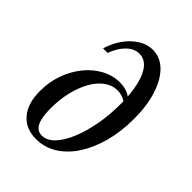

<svg xmlns="http://www.w3.org/2000/svg" viewBox="-186 -732 845 845"><g transform="rotate(45 236.5 -310.0)"><path d="M183.9 11.3Q119.4 11.3 83.1 -31.5Q46.8 -74.2 46.8 -151.6Q46.8 -207.3 64.5 -256.9Q82.3 -306.5 113.3 -344.8Q144.4 -383.1 184.7 -404.8Q225 -426.6 269.4 -426.6Q314.5 -426.6 342.7 -402.4V-375Q333.1 -383.9 318.1 -389.1Q303.2 -394.4 286.3 -394.4Q254 -394.4 226.2 -374.2Q198.4 -354 177.8 -318.1Q157.3 -282.3 145.6 -233.9Q133.9 -185.5 133.9 -129.8Q133.9 -72.6 148 -45.2Q162.1 -17.7 191.1 -17.7Q221.8 -17.7 248.4 -45.2Q275 -72.6 295.2 -120.2Q315.3 -167.7 327 -229.8Q338.7 -291.9 338.7 -360.5Q338.7 -429 327 -477.4Q315.3 -525.8 293.5 -551.2Q271.8 -576.6 240.3 -576.6Q209.7 -576.6 183.1 -551.6Q156.5 -526.6 138.7 -479.8H110.5Q131.5 -547.6 175.8 -589.1Q220.2 -630.6 270.2 -630.6Q316.9 -630.6 352 -596Q387.1 -561.3 406.9 -499.6Q426.6 -437.9 426.6 -357.3Q426.6 -277.4 408.5 -210.5Q390.3 -143.5 357.7 -93.5Q325 -43.5 280.6 -16.1Q236.3 11.3 183.9 11.3Z"/></g></svg>

Font: Playfair 5pt SemiExpanded Light Medium
Style: Italic
Weight: 500
Italic angle: -15.6°
Version: Version 2.001;gftools[0.9.30]